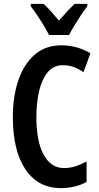

<svg xmlns="http://www.w3.org/2000/svg" viewBox="-20 -957 509 987"><path d="M303 -622Q256 -622 226 -586.5Q196 -551 181.5 -490.5Q167 -430 167 -356Q167 -230 204.5 -161.5Q242 -93 309 -93Q341 -93 369.5 -102.5Q398 -112 425 -127V-22Q368 10 293 10Q176 10 111 -86Q46 -182 46 -357Q46 -461 74.5 -544.5Q103 -628 158.5 -676Q214 -724 295 -724Q376 -724 445 -683L409 -586Q385 -603 358.5 -612.5Q332 -622 303 -622ZM232 -777Q222 -797 206 -824Q190 -851 172 -877.5Q154 -904 138 -925V-937H204Q222 -921 242 -898.5Q262 -876 283 -851Q307 -879 324.5 -897.5Q342 -916 363 -937H429V-925Q414 -906 396.5 -879.5Q379 -853 362.5 -826Q346 -799 335 -777Z"/></svg>

Font: Noto Sans Thai ExtCond SemBd
Style: Regular
Weight: 600
Width: 2
Designer: Monotype Design Team
Foundry: Monotype Imaging Inc.
Version: Version 2.002; ttfautohint (v1.8.4.7-5d5b)